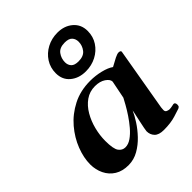

<svg xmlns="http://www.w3.org/2000/svg" viewBox="-228 -966 1117 1117"><g transform="rotate(-45 330.0 -407.5)"><path d="M181.6 11.7Q130.9 12.2 95.9 -9.5Q61 -31.2 43 -68.4Q24.9 -105.5 24.9 -149.4Q24.9 -203.6 48.1 -263.7Q71.3 -323.7 115.7 -376Q160.2 -428.2 223.9 -460.9Q287.6 -493.7 368.7 -493.7Q412.1 -493.7 454.1 -483.4Q496.1 -473.1 519.5 -456.1Q549.3 -473.1 570.3 -483.4Q591.3 -493.7 601.6 -493.7Q608.4 -493.7 613.5 -491.5Q618.7 -489.3 618.7 -483.4L551.3 -92.3Q549.8 -80.1 549.8 -71.8Q549.8 -58.1 560.8 -54Q571.8 -49.8 578.1 -49.8Q589.4 -49.8 601.8 -52.7Q614.3 -55.7 616.2 -55.7Q623.5 -55.7 626.7 -50Q629.9 -44.4 629.9 -37.6Q629.9 -25.4 625 -21.5Q620.1 -17.6 617.7 -16.6Q607.9 -13.2 567.4 -0.5Q526.9 12.2 470.2 12.2Q429.2 12.2 411.1 -6.8Q393.1 -25.9 393.1 -54.2Q393.1 -59.6 397 -78.9Q400.9 -98.1 406 -122.3Q411.1 -146.5 415.8 -167.5Q420.4 -188.5 421.9 -197.3Q409.7 -169.4 387 -134Q364.3 -98.6 333 -65.7Q301.8 -32.7 263.4 -10.7Q225.1 11.2 181.6 11.7ZM240.7 -74.7Q265.1 -74.7 290 -92Q314.9 -109.4 338.1 -136.7Q361.3 -164.1 381.1 -193.8Q400.9 -223.6 415 -249Q429.2 -274.4 436 -287.6L458 -397.9Q458 -417 432.4 -434.6Q406.7 -452.1 366.2 -452.1Q322.3 -452.1 288.1 -428Q253.9 -403.8 230.7 -364Q207.5 -324.2 195.6 -277.1Q183.6 -230 183.6 -184.1Q183.6 -118.2 199.5 -96.4Q215.3 -74.7 240.7 -74.7ZM390.6 -549.8Q333.5 -549.8 295.9 -581.1Q258.3 -612.3 258.3 -666Q258.3 -711.9 281.7 -748.3Q305.2 -784.7 344.7 -805.7Q384.3 -826.7 432.1 -826.7Q488.8 -826.7 526.4 -794.4Q564 -762.2 564 -709Q564 -662.6 540.3 -626.7Q516.6 -590.8 477.3 -570.3Q438 -549.8 390.6 -549.8ZM401.4 -621.1Q443.8 -621.1 463.1 -646Q482.4 -670.9 482.4 -702.1Q482.4 -725.1 468.5 -740.5Q454.6 -755.9 421.4 -755.9Q378.4 -755.9 359.9 -730.5Q341.3 -705.1 341.3 -673.3Q341.3 -650.9 355 -636Q368.7 -621.1 401.4 -621.1Z"/></g></svg>

Font: Gelasio
Style: Bold Italic
Weight: 700
Italic angle: -8.5°
Designer: Eben Sorkin
Foundry: Eben Sorkin
Version: Version 1.008